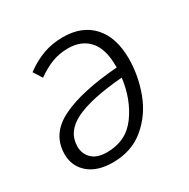

<svg xmlns="http://www.w3.org/2000/svg" viewBox="-129 -653 771 783"><g transform="rotate(-30 256.5 -261.5)"><path d="M454 -324Q454 -245 425.5 -168Q397 -91 336.5 -40Q276 11 187 11Q114 11 73 -24.5Q32 -60 32 -116Q32 -211 126 -257.5Q220 -304 393 -317V-323Q393 -405 357.5 -444.5Q322 -484 260 -484Q219 -484 184.5 -471Q150 -458 112 -431L86 -472Q128 -503 171 -518.5Q214 -534 264 -534Q354 -534 404 -479Q454 -424 454 -324ZM390 -271Q240 -259 166.5 -223Q93 -187 93 -117Q93 -83 116.5 -60Q140 -37 187 -37Q277 -37 327.5 -106Q378 -175 390 -271Z"/></g></svg>

Font: FiraGO Light
Style: Italic
Weight: 300
Italic angle: -8°
Designer: bBox Type GmbH
Foundry: bBox Type GmbH
Version: Version 1.001